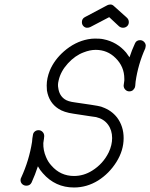

<svg xmlns="http://www.w3.org/2000/svg" viewBox="-20 -809 666 851"><path d="M380 -689Q374 -686 365.5 -686Q357 -686 350 -693Q343 -700 343 -711Q343 -726 356 -733L456 -786Q462 -789 470 -789Q478 -789 485 -782L543 -730Q551 -722 551 -711Q551 -700 543.5 -693Q536 -686 525 -686Q516 -686 508 -692L464 -733ZM97 14Q86 14 78.5 7Q71 0 71 -11Q71 -17 74 -22Q109 -98 122 -180Q123 -196 126 -211Q127 -220 134 -226Q141 -232 151 -232Q161 -232 168.5 -224.5Q176 -217 176 -206Q176 -200 172 -175Q171 -143 184 -113Q193 -91 208 -75Q248 -29 308 -29Q351 -29 389 -53Q437 -83 462 -134Q477 -166 477 -197Q477 -232 458.5 -257Q440 -282 406 -290Q394 -292 378 -294L306 -305Q263 -311 239 -327Q197 -354 188 -408Q187 -419 187 -430Q187 -462 201 -497Q221 -544 263 -581Q312 -624 370 -635Q387 -638 400 -638Q413 -638 420 -637.5Q427 -637 431 -636.5Q435 -636 439 -635Q499 -623 539 -576Q551 -560 554 -555Q564 -586 578 -616Q584 -631 601 -631Q611 -631 618.5 -623.5Q626 -616 626 -606L624 -595Q592 -524 581 -447Q580 -424 576.5 -418.5Q573 -413 570 -410Q563 -404 553 -404Q543 -404 535.5 -411.5Q528 -419 528 -430Q528 -434 531 -452Q531 -458 531 -460Q531 -514 492 -552Q456 -588 404 -588Q379 -588 351 -577Q313 -563 281 -528Q249 -493 240 -453Q237 -441 237 -433Q237 -425 238 -421Q242 -386 267 -369Q281 -359 313 -355Q403 -342 411.5 -340Q420 -338 423 -337.5Q426 -337 429 -336Q432 -335 434 -334Q474 -320 499 -288Q528 -249 528 -197Q528 -142 496 -91Q464 -40 415 -9Q365 22 308 22Q225 22 170 -41Q157 -55 148 -72Q136 -35 120 0Q113 14 97 14Z"/></svg>

Font: TT2020Base
Style: Italic
Weight: 400
Italic angle: -15°
Version: Version 0.2.000